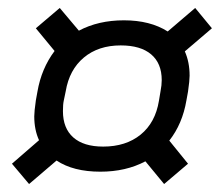

<svg xmlns="http://www.w3.org/2000/svg" viewBox="-20 -520 552 482"><path d="M444 -391Q456 -364 456 -330Q456 -318 452 -290L448 -268Q438 -209 405 -167L452 -109L392 -58L345 -115Q296 -89 232 -89Q164 -89 122 -117L53 -58L10 -109L78 -168Q66 -194 66 -228Q66 -240 70 -268L74 -290Q84 -348 117 -392L70 -449L130 -500L178 -443Q227 -469 291 -469Q357 -469 401 -441L470 -500L512 -449ZM138 -241Q138 -198 164 -175Q190 -152 239 -152Q296 -152 333 -182Q370 -212 379 -267L383 -291Q386 -306 386 -319Q386 -361 359.5 -383.5Q333 -406 283 -406Q227 -406 190.5 -375.5Q154 -345 145 -291L140 -267Q138 -258 138 -241Z"/></svg>

Font: KoHo Medium
Style: Italic
Weight: 500
Italic angle: -10°
Designer: Cadson Demak & Katatrad Team
Foundry: Cadson Demak Co.,Ltd.
Version: Version 1.000